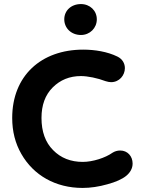

<svg xmlns="http://www.w3.org/2000/svg" viewBox="-20 -908 704 944"><path d="M378 -736C422 -736 456 -770 456 -813C456 -856 422 -888 378 -888C330 -888 296 -856 296 -813C296 -770 330 -736 378 -736ZM600 -43C621 -60 632 -81 632 -104C632 -140 607 -168 571 -168C557 -168 544 -164 533 -157C498 -132 436 -112 387 -112C328 -112 279 -131 241 -170C203 -208 184 -261 184 -328C184 -391 202 -441 239 -478C276 -515 322 -534 378 -534C411 -534 460 -524 499 -509C509 -506 518 -504 526 -504C567 -504 594 -538 594 -573C594 -596 582 -618 557 -630C508 -654 446 -664 389 -664C182 -664 40 -535 40 -328C40 -262 55 -203 85 -151C145 -46 253 16 386 16C425 16 466 10 508 -2C549 -13 580 -27 600 -43Z"/></svg>

Font: Dongle
Style: Bold
Weight: 700
Designer: Yanghee Ryu
Foundry: Yanghee Ryu
Version: Version 2.000